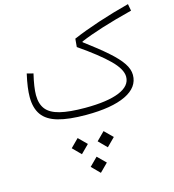

<svg xmlns="http://www.w3.org/2000/svg" viewBox="-138 -723 1099 1216"><g transform="rotate(-15 411.0 -115.0)"><path d="M81.1 -351.1 122.6 -340.3Q102.1 -253.9 102.1 -203.1Q102.1 -145 129.4 -110.4Q156.7 -75.7 218.5 -60.3Q280.3 -44.9 383.3 -44.9Q529.8 -44.9 606.9 -76.7Q684.1 -108.4 684.1 -168.5Q684.1 -217.8 620.4 -280.8Q556.6 -343.8 430.7 -430.7L435.5 -484.4Q510.7 -516.6 608.6 -549.1Q706.5 -581.5 814 -609.4L822.3 -564.5Q707 -535.2 621.3 -508.1Q535.6 -481 474.6 -455.1L474.1 -450.7Q563.5 -384.3 619.6 -334.7Q675.8 -285.2 702.1 -245.6Q728.5 -206.1 728.5 -168.5Q728.5 -87.4 637.5 -43.7Q546.4 0 378.4 0Q264.2 0 194.1 -20Q124 -40 92.3 -84.5Q60.5 -128.9 60.5 -201.2Q60.5 -230 65.4 -266.8Q70.3 -303.7 81.1 -351.1ZM403.8 180.2 456.5 127.4 509.8 180.2 456.5 233.4ZM233.9 180.2 286.6 127.4 339.8 180.2 286.6 233.4ZM319.3 325.2 372.1 272.5 425.3 325.2 372.1 378.4Z"/></g></svg>

Font: Estedad-FD ExtraLight
Style: Regular
Weight: 200
Designer: Amin Abedi
Version: Version 7.3